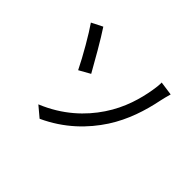

<svg xmlns="http://www.w3.org/2000/svg" viewBox="-150 -1002 1300 1300"><g transform="rotate(45 500.0 -352.0)"><path d="M264 -36 339 27C502 -48 615 -161 693 -281C766 -394 806 -519 830 -638C834 -656 842 -691 850 -717L750 -731C751 -713 747 -675 742 -649C726 -556 694 -437 617 -323C543 -212 430 -104 264 -36ZM203 -719 124 -679C165 -621 248 -479 291 -390L371 -435C335 -500 247 -654 203 -719Z"/></g></svg>

Font: ChiuKong Gothic CL
Style: Regular
Weight: 400
Designer: Ryoko NISHIZUKA 西塚涼子 (kana, bopomofo & ideographs); Paul D. Hunt (Latin, Greek & Cyrillic); Sandoll Communications 산돌커뮤니
Foundry: Adobe
Version: Version 1.300